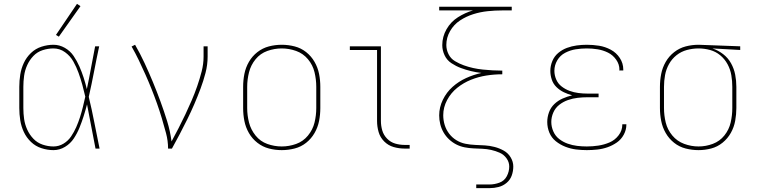

<svg xmlns="http://www.w3.org/2000/svg" viewBox="-20 -770 3928 995"><path d="M257 8Q289 8 317 -9Q345 -26 362.5 -52.5Q380 -79 392 -108.5Q404 -138 413.5 -168Q423 -198 431 -229Q442 -172 453 -114.5Q464 -57 475 0H496Q482 -67 469 -134.5Q456 -202 440 -268Q455 -334 467.5 -399.5Q480 -465 494 -530H473Q462 -475 452 -419.5Q442 -364 430 -308Q423 -338 413.5 -367.5Q404 -397 391.5 -425.5Q379 -454 361.5 -480Q344 -506 316 -522Q288 -538 257 -538Q226 -538 195 -528Q164 -518 140.5 -495.5Q117 -473 103.5 -444Q90 -415 85 -383.5Q80 -352 80 -320V-210Q80 -178 85 -146.5Q90 -115 103.5 -86Q117 -57 140.5 -34.5Q164 -12 195 -2Q226 8 257 8ZM257 -11Q229 -11 201 -20.5Q173 -30 153 -51Q133 -72 121 -98.5Q109 -125 105 -153Q101 -181 101 -210V-320Q101 -349 105 -377.5Q109 -406 121 -432.5Q133 -459 153 -480Q173 -501 201 -510Q229 -519 257 -519Q290 -519 317 -499.5Q344 -480 360 -451.5Q376 -423 387 -392.5Q398 -362 406.5 -331Q415 -300 422 -269Q416 -242 409.5 -215.5Q403 -189 394.5 -162.5Q386 -136 375 -111Q364 -86 348.5 -63Q333 -40 309 -25.5Q285 -11 257 -11ZM285 -580 397 -738 379 -750 270 -589Z M851 0H871Q892 -38 912 -76Q932 -114 951 -152.5Q970 -191 987 -230.5Q1004 -270 1019 -310Q1034 -350 1045 -392Q1056 -434 1056 -477V-530H1035V-477Q1035 -438 1025 -399.5Q1015 -361 1002 -323.5Q989 -286 973.5 -250Q958 -214 941 -178Q924 -142 906 -107Q888 -72 869 -37Q862 -91 846 -142.5Q830 -194 811.5 -244.5Q793 -295 772.5 -344.5Q752 -394 729.5 -442.5Q707 -491 680 -538L662 -529Q682 -494 699.5 -457.5Q717 -421 733.5 -384Q750 -347 765 -309.5Q780 -272 793.5 -234Q807 -196 818.5 -157.5Q830 -119 840.5 -79.5Q851 -40 851 0Z M1440 8Q1474 8 1507 -0.5Q1540 -9 1566.5 -30Q1593 -51 1610 -80.5Q1627 -110 1633.5 -143Q1640 -176 1640 -210V-320Q1640 -354 1633.5 -387Q1627 -420 1610 -449.5Q1593 -479 1566.5 -500Q1540 -521 1507 -529.5Q1474 -538 1440 -538Q1406 -538 1373.5 -529.5Q1341 -521 1314 -500Q1287 -479 1270 -449.5Q1253 -420 1246.5 -387Q1240 -354 1240 -320V-210Q1240 -176 1246.5 -143Q1253 -110 1270 -80.5Q1287 -51 1314 -30Q1341 -9 1373.5 -0.5Q1406 8 1440 8ZM1440 -11Q1402 -11 1365.5 -24Q1329 -37 1304.5 -67.5Q1280 -98 1270.5 -135Q1261 -172 1261 -210V-320Q1261 -358 1270.5 -395.5Q1280 -433 1304.5 -463Q1329 -493 1365.5 -506Q1402 -519 1440 -519Q1478 -519 1514.5 -506Q1551 -493 1576 -463Q1601 -433 1610 -395.5Q1619 -358 1619 -320V-210Q1619 -172 1610 -135Q1601 -98 1576 -67.5Q1551 -37 1514.5 -24Q1478 -11 1440 -11Z M2077 0H2103V-19H2077Q2052 -19 2028 -26Q2004 -33 1986 -51.5Q1968 -70 1961 -94Q1954 -118 1954 -143V-530H1793V-511H1934V-143Q1934 -114 1942 -86Q1950 -58 1971 -37Q1992 -16 2020 -8Q2048 0 2077 0Z M2448 205H2517Q2541 205 2564 199Q2587 193 2605.5 177.5Q2624 162 2632 139.5Q2640 117 2640 93Q2640 68 2626.5 45.5Q2613 23 2590.5 10.5Q2568 -2 2543 -8.5Q2518 -15 2493 -16.5Q2468 -18 2442.5 -19Q2417 -20 2392 -25Q2367 -30 2345 -43.5Q2323 -57 2307.5 -77.5Q2292 -98 2284.5 -122.5Q2277 -147 2277 -173Q2277 -214 2297 -251.5Q2317 -289 2349.5 -315Q2382 -341 2420.5 -356.5Q2459 -372 2500 -378.5Q2541 -385 2583 -385V-404Q2557 -404 2532 -405.5Q2507 -407 2482 -409.5Q2457 -412 2432 -417.5Q2407 -423 2383.5 -431.5Q2360 -440 2338 -453Q2316 -466 2304.5 -489Q2293 -512 2293 -537Q2293 -575 2312.5 -609Q2332 -643 2364 -664Q2396 -685 2432.5 -696.5Q2469 -708 2507 -712Q2545 -716 2583 -716H2632V-735H2256V-716H2431Q2390 -704 2353 -680.5Q2316 -657 2294 -618.5Q2272 -580 2272 -536Q2272 -509 2284 -483.5Q2296 -458 2319.5 -442.5Q2343 -427 2368.5 -417.5Q2394 -408 2421 -401.5Q2448 -395 2475 -392Q2434 -383 2395.5 -365.5Q2357 -348 2325.5 -320Q2294 -292 2275 -253Q2256 -214 2256 -172Q2256 -149 2261.5 -126.5Q2267 -104 2278.5 -84Q2290 -64 2307 -48Q2324 -32 2344.5 -21.5Q2365 -11 2388 -6.5Q2411 -2 2434 -1Q2457 0 2480 1Q2503 2 2525.5 7Q2548 12 2569.5 21.5Q2591 31 2605 50.5Q2619 70 2619 93Q2619 119 2606.5 143Q2594 167 2568.5 176.5Q2543 186 2517 186H2448Z M3021 8Q3048 8 3075.5 5Q3103 2 3128.5 -7Q3154 -16 3176.5 -31.5Q3199 -47 3212.5 -72Q3226 -97 3226 -124V-126H3205V-124Q3205 -94 3186 -69Q3167 -44 3139 -32Q3111 -20 3081 -15.5Q3051 -11 3021 -11Q2996 -11 2971 -14Q2946 -17 2922 -25.5Q2898 -34 2878 -49.5Q2858 -65 2847.5 -89Q2837 -113 2837 -138Q2837 -163 2847.5 -187Q2858 -211 2878.5 -227Q2899 -243 2923.5 -251.5Q2948 -260 2973.5 -263Q2999 -266 3024 -266H3082V-285H3024Q3001 -285 2977.5 -288Q2954 -291 2932 -299Q2910 -307 2891 -321.5Q2872 -336 2862.5 -358Q2853 -380 2853 -403Q2853 -432 2868 -457.5Q2883 -483 2909 -496.5Q2935 -510 2963.5 -514.5Q2992 -519 3021 -519Q3049 -519 3077 -514.5Q3105 -510 3130.5 -497.5Q3156 -485 3173 -461Q3190 -437 3190 -409Q3190 -407 3189 -405H3210V-410Q3210 -442 3192 -469.5Q3174 -497 3145 -512.5Q3116 -528 3084.5 -533Q3053 -538 3021 -538Q2995 -538 2969 -534.5Q2943 -531 2918.5 -522Q2894 -513 2873.5 -496Q2853 -479 2842.5 -454Q2832 -429 2832 -403Q2832 -380 2839.5 -357.5Q2847 -335 2864 -318.5Q2881 -302 2902 -292Q2923 -282 2945 -276Q2920 -270 2896 -259.5Q2872 -249 2853 -231Q2834 -213 2825 -188Q2816 -163 2816 -138Q2816 -109 2827 -82.5Q2838 -56 2860.5 -38Q2883 -20 2910 -9.5Q2937 1 2965 4.5Q2993 8 3021 8Z M3600 8Q3633 8 3665.5 -0.5Q3698 -9 3724.5 -30.5Q3751 -52 3767.5 -81.5Q3784 -111 3790 -144Q3796 -177 3796 -210V-320Q3796 -352 3790 -383Q3784 -414 3768.5 -442Q3753 -470 3727.5 -489.5Q3702 -509 3672 -519L3816 -511V-530L3601 -538H3600Q3566 -538 3533.5 -529.5Q3501 -521 3474 -500Q3447 -479 3430 -449.5Q3413 -420 3406.5 -387Q3400 -354 3400 -320V-210Q3400 -177 3406.5 -143.5Q3413 -110 3430 -80.5Q3447 -51 3473.5 -30Q3500 -9 3533 -0.5Q3566 8 3600 8ZM3600 -11Q3562 -11 3525.5 -24.5Q3489 -38 3464 -68Q3439 -98 3430 -135Q3421 -172 3421 -210V-320Q3421 -351 3426.5 -381Q3432 -411 3447 -438Q3462 -465 3486 -484Q3510 -503 3540 -511Q3570 -519 3600 -519Q3630 -519 3659.5 -511Q3689 -503 3712.5 -483.5Q3736 -464 3750.5 -437Q3765 -410 3770 -380Q3775 -350 3775 -320V-210Q3775 -172 3766.5 -135Q3758 -98 3734 -68Q3710 -38 3674 -24.5Q3638 -11 3600 -11Z"/></svg>

Font: Iosevka Sparkle Thin
Style: Regular
Weight: 100
Designer: Belleve Invis
Foundry: Belleve Invis
Version: Version 4.5.0; ttfautohint (v1.8.3)